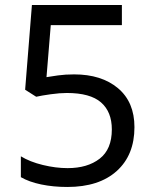

<svg xmlns="http://www.w3.org/2000/svg" viewBox="-20 -734 612 764"><path d="M275 -438Q384 -438 449.5 -383Q515 -328 515 -228Q515 -117 444.5 -53.5Q374 10 248 10Q192 10 144 0Q96 -10 63 -29V-112Q99 -90 150.5 -77.5Q202 -65 249 -65Q328 -65 376.5 -102.5Q425 -140 425 -219Q425 -289 382 -326.5Q339 -364 246 -364Q218 -364 182 -359Q146 -354 124 -349L80 -377L107 -714H465V-634H182L165 -427Q182 -430 211 -434Q240 -438 275 -438Z"/></svg>

Font: Apis
Style: Regular
Weight: 400
Designer: Monotype Design Team
Foundry: Monotype Imaging Inc.
Version: Version 2.000; build 0001